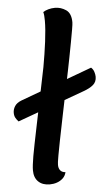

<svg xmlns="http://www.w3.org/2000/svg" viewBox="-89 -790 483 847"><g transform="rotate(-5 153.0 -367.0)"><path d="M97.2 20Q65 20 46.5 2.1Q28 -15.8 28 -47.8Q28 -58.8 29.8 -73.7Q31.7 -88.5 35.3 -110.7Q39 -132.8 45.8 -165.8Q52.5 -198.7 61.9 -244.8Q71.3 -291 84.3 -353.8Q97.3 -416.5 113.8 -498.2Q124 -554.5 131 -609.2Q138 -664 138 -701.3Q138 -713.3 137.2 -722.8Q136.5 -732.2 134.3 -739.8Q143.7 -746.2 157.9 -750.1Q172.2 -754 187.3 -754Q213.2 -754 235.8 -738.8Q258.3 -723.5 258.3 -683.7Q258.3 -675.7 254.2 -652Q250.2 -628.3 244.2 -596.5Q238.2 -564.7 231.8 -531.4Q225.3 -498.2 219.8 -471Q195.8 -354.8 180.8 -281.6Q165.8 -208.3 157.5 -166.1Q149.2 -123.8 145.7 -103.7Q142.2 -83.5 141.2 -75.8Q140.2 -68.2 140.2 -62.2Q140.2 -47.2 147.6 -38Q155 -28.8 170.3 -27.7Q166.5 -11.3 155.2 -0.8Q143.8 9.7 128.9 14.8Q114 20 97.2 20ZM-16.3 -268.7Q-23.8 -276.7 -29 -285.8Q-34.2 -295 -34.2 -308.3Q-34.2 -323.8 -25.4 -337.5Q-16.7 -351.2 3.7 -359.3L323 -477.2Q332.3 -469 336 -456.9Q339.7 -444.8 339.7 -435.3Q339.7 -413 324.3 -399.8Q309 -386.5 279.2 -376Z"/></g></svg>

Font: Sansita Swashed Light
Style: Regular
Weight: 300
Designer: Pablo Cosgaya
Foundry: Omnibus-Type
Version: Version 1.003